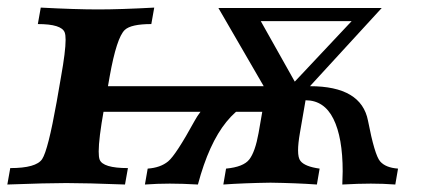

<svg xmlns="http://www.w3.org/2000/svg" viewBox="-22 -493 1133 513"><path d="M312 0Q208.5 -3.9 155.3 -3.9Q104 -3.9 -2.4 0L5.4 -43.9Q74.7 -43.9 90.6 -67.9Q106.4 -91.8 129.4 -220.7L141.1 -288.1Q153.3 -356 153.3 -386.7Q153.3 -399.9 150.9 -406.2Q142.6 -428.7 79.1 -428.7L86.9 -472.7Q179.7 -467.8 240.2 -467.8Q299.8 -467.8 390.1 -472.7L382.3 -428.7Q328.1 -428.7 311.5 -413.1Q289.6 -392.6 271 -288.6L255.4 -199.2Q241.7 -122.6 241.7 -88.4Q241.7 -73.7 244.1 -66.9Q252.4 -43.9 319.8 -43.9ZM1034.2 0Q1002 -2.4 968.8 -2.4Q936 -2.4 892.6 0L893.6 -35.2Q893.6 -125.5 868.9 -175.3Q844.2 -225.1 794.4 -225.1L779.3 -137.7Q774.4 -109.4 774.4 -91.3Q774.4 -70.8 780.8 -63Q792.5 -47.9 832 -42.5L824.7 0Q770 -3.9 700.7 -4.9Q630.4 -3.9 574.7 0L582 -42.5Q628.4 -46.9 644 -66.9Q659.7 -86.9 668.9 -137.7L684.1 -225.1Q629.9 -225.1 583 -167.5Q536.1 -109.9 506.8 0Q464.8 -2.4 431.6 -2.4Q398.9 -2.4 365.2 0L372.6 -42.5Q406.7 -44.9 427.2 -61.8Q447.8 -78.6 498.3 -170.7Q548.8 -262.7 682.6 -262.7L561.5 -471.7H998L806.2 -262.7Q943.4 -262.7 961.2 -170.7Q979 -78.6 993.7 -61.8Q1008.3 -44.9 1041.5 -42.5ZM765.6 -274.9 917.5 -436.5H674.8ZM711.9 -194.3H172.9L196.8 -262.7H736.8Z"/></svg>

Font: Kelvinch
Style: Bold Italic
Weight: 700
Italic angle: -10°
Designer: Paul James Miller
Foundry: High-Logic / Made with FontCreator
Version: Version 3.30 September 23, 2016